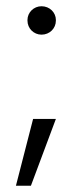

<svg xmlns="http://www.w3.org/2000/svg" viewBox="-20 -473 258 615"><path d="M113 -362C139 -362 159 -382 159 -407V-409C159 -433 139 -453 113 -453C88 -453 68 -433 68 -409V-407C68 -382 88 -362 113 -362ZM31 122H79L159 -92H86Z"/></svg>

Font: Fixel Text Light
Style: Regular
Weight: 300
Width: 4
Designer: AlfaBravo + MacPaw
Foundry: Kyrylo Tkachov, Marchela Mozhyna, Serhii Makarenko, Maria Weinstein, Zakhar Kryvoshyya
Version: Version 1.211